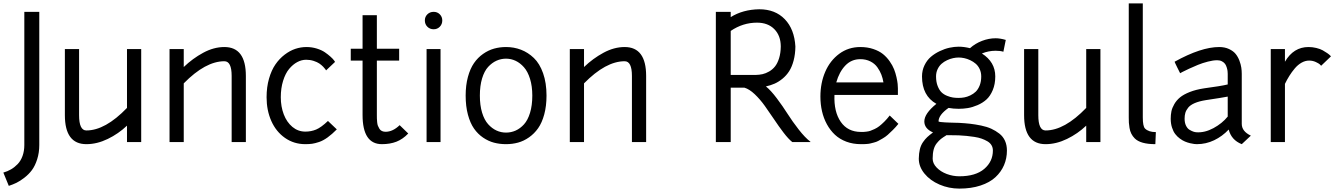

<svg xmlns="http://www.w3.org/2000/svg" viewBox="-31 -840 7888 1135"><path d="M112.8 -770H201.2V17.1Q201.2 63 188.7 101.8Q176.3 140.6 157.7 165.5Q139.2 190.4 113.3 210.4Q87.4 230.5 66.2 240.7Q44.9 251 21 258.8L-11.2 180.2Q13.2 173.3 34.2 161.1Q55.2 148.9 73.5 129.9Q91.8 110.8 102.3 81.8Q112.8 52.7 112.8 17.1Z M479.5 -68.8Q591.3 -68.8 719.7 -202.1V-549.8H803.7V0H719.7V-97.2Q669.4 -49.3 606 -18.6Q542.5 12.2 479.5 12.2Q352.5 12.2 352.5 -159.2V-549.8H436.5V-159.2Q436.5 -68.8 479.5 -68.8Z M1055.2 0H971.2V-549.8H1055.2V-443.8Q1107.4 -494.1 1170.2 -528.1Q1232.9 -562 1295.4 -562Q1422.4 -562 1422.4 -391.1V0H1338.4V-391.1Q1338.4 -478 1295.4 -478Q1183.6 -478 1055.2 -347.2Z M1780.8 -562Q1812.5 -562 1841.6 -553Q1870.6 -543.9 1889.4 -531Q1908.2 -518.1 1922.6 -505.1Q1937 -492.2 1943.4 -483.4L1949.7 -474.1L1896.5 -423.8Q1895 -426.3 1892.3 -430.7Q1889.6 -435.1 1879.2 -445.8Q1868.7 -456.5 1856.4 -464.8Q1844.2 -473.1 1823.2 -480Q1802.2 -486.8 1778.8 -486.8Q1752 -486.8 1726.1 -472.9Q1700.2 -459 1678.2 -432.6Q1656.2 -406.2 1642.6 -362.5Q1628.9 -318.8 1628.9 -265.1Q1628.9 -210 1646.5 -163.8Q1664.1 -117.7 1697.5 -89.8Q1731 -62 1773.9 -62Q1808.1 -62 1837.6 -74.2Q1867.2 -86.4 1907.7 -125L1960 -75.2Q1931.6 -46.4 1905.5 -27.6Q1879.4 -8.8 1855.5 -0.7Q1831.5 7.3 1814.2 9.8Q1796.9 12.2 1773.9 12.2Q1706.5 12.2 1653.8 -24.7Q1601.1 -61.5 1573 -124.5Q1544.9 -187.5 1544.9 -265.1Q1544.9 -325.2 1559.3 -375.2Q1573.7 -425.3 1597.2 -459.2Q1620.6 -493.2 1651.6 -516.8Q1682.6 -540.5 1715.1 -551.3Q1747.6 -562 1780.8 -562Z M2042.5 -481.9V-551.8H2112.3V-750H2196.8V-551.8H2328.6V-481.9H2196.8V-160.2Q2196.8 -147 2197 -139.4Q2197.3 -131.8 2198.5 -118.2Q2199.7 -104.5 2203.1 -96.2Q2206.5 -87.9 2211.9 -78.9Q2217.3 -69.8 2226.8 -65.4Q2236.3 -61 2248.5 -61Q2291 -61 2331.5 -100.1L2382.3 -50.8Q2350.1 -17.1 2312.5 -2.4Q2274.9 12.2 2226.6 12.2Q2112.3 12.2 2112.3 -160.2V-481.9Z M2490.7 -549.8H2573.2V0H2490.7ZM2480.5 -719.2Q2480.5 -740.7 2495.4 -755.4Q2510.3 -770 2532.7 -770Q2554.2 -770 2568.8 -755.4Q2583.5 -740.7 2583.5 -719.2Q2583.5 -696.8 2568.8 -681.9Q2554.2 -667 2532.7 -667Q2510.3 -667 2495.4 -681.9Q2480.5 -696.8 2480.5 -719.2Z M2721.7 -274.9Q2721.7 -335.9 2735.1 -385.3Q2748.5 -434.6 2771 -467Q2793.5 -499.5 2824.5 -521.2Q2855.5 -543 2889.4 -552.5Q2923.3 -562 2960.4 -562Q3007.3 -562 3048.8 -546.1Q3090.3 -530.3 3124.8 -497.3Q3159.2 -464.4 3179.4 -407.2Q3199.7 -350.1 3199.7 -274.9Q3199.7 -213.4 3186.3 -163.8Q3172.9 -114.3 3150.1 -82Q3127.4 -49.8 3096.4 -28.1Q3065.4 -6.3 3031.7 2.9Q2998 12.2 2960.4 12.2Q2922.9 12.2 2889.4 3.4Q2856 -5.4 2824.7 -26.6Q2793.5 -47.9 2771 -80.1Q2748.5 -112.3 2735.1 -162.1Q2721.7 -211.9 2721.7 -274.9ZM3115.7 -274.9Q3115.7 -330.6 3102.3 -373.8Q3088.9 -417 3066.4 -442.4Q3043.9 -467.8 3017.1 -480.5Q2990.2 -493.2 2960.4 -493.2Q2930.7 -493.2 2904.1 -481.2Q2877.4 -469.2 2854.7 -444.6Q2832 -419.9 2818.8 -376.2Q2805.7 -332.5 2805.7 -274.9Q2805.7 -217.8 2818.8 -174.3Q2832 -130.9 2854.7 -105.7Q2877.4 -80.6 2904.1 -68.4Q2930.7 -56.2 2960.4 -56.2Q2990.2 -56.2 3017.1 -68.1Q3043.9 -80.1 3066.4 -104.7Q3088.9 -129.4 3102.3 -173.1Q3115.7 -216.8 3115.7 -274.9Z M3421.4 0H3337.4V-549.8H3421.4V-443.8Q3473.6 -494.1 3536.4 -528.1Q3599.1 -562 3661.6 -562Q3788.6 -562 3788.6 -391.1V0H3704.6V-391.1Q3704.6 -478 3661.6 -478Q3549.8 -478 3421.4 -347.2Z M4288.6 0H4200.7V-770H4288.6V-738.8Q4360.4 -783.7 4457.5 -785.2Q4551.8 -785.2 4608.4 -726.3Q4665 -667.5 4670.9 -564.9Q4670.4 -519.5 4660.4 -481.9Q4650.4 -444.3 4634 -418.9Q4617.7 -393.6 4594.7 -374.8Q4571.8 -356 4547.9 -345.5Q4523.9 -335 4496.6 -329.1Q4525.9 -305.7 4561.3 -258.5Q4596.7 -211.4 4625 -166.7Q4653.3 -122.1 4690.4 -74.5Q4727.5 -26.9 4759.8 -2V0H4652.8Q4629.4 -18.6 4600.6 -56.4Q4571.8 -94.2 4545.2 -134.3Q4518.6 -174.3 4490.2 -213.9Q4461.9 -253.4 4430.4 -283.2Q4398.9 -313 4369.6 -321.8H4288.6ZM4436.5 -397Q4457.5 -397.5 4476.6 -401.6Q4495.6 -405.8 4515.9 -417.5Q4536.1 -429.2 4550.5 -447.3Q4564.9 -465.3 4574.5 -495.6Q4584 -525.9 4584.5 -564.9Q4584.5 -628.9 4546.6 -667.5Q4508.8 -706.1 4443.8 -706.1Q4360.4 -706.1 4288.6 -657.2V-397Z M4818.8 -269Q4818.8 -349.6 4847.4 -415.8Q4876 -481.9 4930.2 -522Q4984.4 -562 5054.7 -562Q5096.7 -562 5131.3 -550.3Q5166 -538.6 5188.5 -520.5Q5210.9 -502.4 5228 -478Q5245.1 -453.6 5254.2 -430.7Q5263.2 -407.7 5268.6 -383.3Q5273.9 -358.9 5275.4 -344Q5276.9 -329.1 5276.9 -317.9V-278.8H4901.9Q4897.9 -179.2 4939.2 -119.6Q4980.5 -60.1 5058.6 -60.1Q5069.3 -60.1 5073.5 -60.1Q5077.6 -60.1 5091.3 -61.8Q5105 -63.5 5114 -66.7Q5123 -69.8 5138.4 -76.9Q5153.8 -84 5166.7 -94Q5179.7 -104 5196.3 -120.4Q5212.9 -136.7 5228.5 -157.2L5279.8 -107.9Q5263.7 -87.9 5246.8 -71.3Q5230 -54.7 5216.6 -42.7Q5203.1 -30.8 5186.8 -21.5Q5170.4 -12.2 5160.2 -6.6Q5149.9 -1 5134.3 2.9Q5118.7 6.8 5112.1 8.5Q5105.5 10.3 5091.1 11.2Q5076.7 12.2 5074 12.2Q5071.3 12.2 5058.6 12.2Q5011.7 12.2 4972.4 -2.4Q4933.1 -17.1 4905 -43.2Q4877 -69.3 4857.4 -105Q4837.9 -140.6 4828.4 -181.9Q4818.8 -223.1 4818.8 -269ZM5054.7 -490.2Q5002 -490.2 4966.1 -452.6Q4930.2 -415 4912.6 -353H5191.4Q5187.5 -377 5179.2 -398.7Q5170.9 -420.4 5155.5 -442.1Q5140.1 -463.9 5114 -477.1Q5087.9 -490.2 5054.7 -490.2Z M5502.4 -388.2Q5502.4 -355.5 5512 -331.3Q5521.5 -307.1 5534.9 -294.2Q5548.3 -281.2 5567.9 -273.4Q5587.4 -265.6 5603 -263.4Q5618.7 -261.2 5636.2 -261.2Q5652.8 -261.2 5669.4 -264.2Q5686 -267.1 5704.6 -275.9Q5723.1 -284.7 5737.1 -298.1Q5751 -311.5 5760.3 -334.7Q5769.5 -357.9 5769.5 -388.2Q5769.5 -411.6 5760.5 -431.2Q5751.5 -450.7 5737.1 -463.1Q5722.7 -475.6 5704.6 -484.1Q5686.5 -492.7 5669.2 -496.3Q5651.9 -500 5636.2 -500Q5620.6 -500 5603.3 -496.3Q5585.9 -492.7 5567.6 -484.1Q5549.3 -475.6 5535.2 -463.1Q5521 -450.7 5511.7 -431.2Q5502.4 -411.6 5502.4 -388.2ZM5433.1 -122.1Q5433.1 -168.5 5504.4 -226.1Q5419.4 -273.9 5419.4 -388.2Q5419.4 -423.8 5434.1 -454.1Q5448.7 -484.4 5471.9 -504.2Q5495.1 -523.9 5524.4 -537.8Q5553.7 -551.8 5582 -557.9Q5610.4 -564 5636.2 -564Q5667.5 -564 5703.1 -555.2Q5733.9 -583 5774.2 -598.4Q5814.5 -613.8 5854.5 -613.8Q5881.3 -613.8 5914.6 -604L5900.4 -534.2Q5882.3 -540 5854.5 -540Q5813 -540 5773.4 -523.9Q5852.5 -473.6 5852.5 -388.2Q5852.5 -342.8 5837.6 -307.4Q5822.8 -272 5800.3 -251.7Q5777.8 -231.4 5747.6 -218.5Q5717.3 -205.6 5690.4 -201.2Q5663.6 -196.8 5636.2 -196.8Q5605 -196.8 5576.2 -202.1Q5517.1 -160.2 5517.1 -122.1Q5519 -120.1 5529.5 -118.7Q5540 -117.2 5555.9 -116.5Q5571.8 -115.7 5586.4 -115.2Q5601.1 -114.7 5616.9 -114.3Q5632.8 -113.8 5637.2 -113.8Q5674.3 -111.8 5704.1 -108.4Q5733.9 -105 5768.6 -97.9Q5803.2 -90.8 5828.9 -79.1Q5854.5 -67.4 5876.5 -50.3Q5898.4 -33.2 5909.9 -7.8Q5921.4 17.6 5921.4 49.8Q5921.4 96.2 5904.3 136.2Q5887.2 176.3 5853.5 207.5Q5819.8 238.8 5765.1 256.8Q5710.4 274.9 5640.1 274.9Q5578.1 274.9 5522.7 251Q5467.3 227.1 5433.8 186Q5400.4 145 5400.4 98.1Q5400.9 66.4 5406.7 42.5Q5412.6 18.6 5425.3 0.2Q5438 -18.1 5450.7 -29.8Q5463.4 -41.5 5484.4 -57.1Q5433.1 -79.6 5433.1 -122.1ZM5640.1 202.1Q5736.3 202.1 5787.4 158.4Q5838.4 114.7 5838.4 49.8Q5838.4 32.2 5830.1 18.3Q5821.8 4.4 5805.7 -4.9Q5789.6 -14.2 5771.7 -20.5Q5753.9 -26.9 5728.5 -30.8Q5703.1 -34.7 5683.1 -36.6Q5663.1 -38.6 5636.2 -40Q5627.4 -40 5603 -40.5Q5578.6 -41 5564.5 -41Q5543 -27.8 5531.2 -18.6Q5519.5 -9.3 5506.6 6.8Q5493.7 22.9 5488 45.2Q5482.4 67.4 5482.4 98.1Q5482.4 126 5505.9 150.4Q5529.3 174.8 5565.7 188.5Q5602.1 202.1 5640.1 202.1Z M6149.9 -68.8Q6261.7 -68.8 6390.1 -202.1V-549.8H6474.1V0H6390.1V-97.2Q6339.8 -49.3 6276.4 -18.6Q6212.9 12.2 6149.9 12.2Q6022.9 12.2 6022.9 -159.2V-549.8H6106.9V-159.2Q6106.9 -68.8 6149.9 -68.8Z M6641.6 -819.8H6724.6V-146Q6724.6 -93.3 6737.8 -80.1Q6758.8 -59.1 6801.8 -59.1L6798.8 12.2Q6710.9 12.2 6676.8 -22Q6664.6 -34.2 6656.7 -49.8Q6648.9 -65.4 6646 -84.2Q6643.1 -103 6642.3 -114.7Q6641.6 -126.5 6641.6 -146Z M6945.3 -407.2 6928.7 -440.4Q6912.1 -474.1 6912.6 -475.1Q7069.3 -562 7176.3 -562Q7209 -562 7234.1 -550.3Q7259.3 -538.6 7273.2 -521.5Q7287.1 -504.4 7295.7 -481.7Q7304.2 -459 7306.9 -440.4Q7309.6 -421.9 7309.6 -403.8V-107.9Q7309.6 -63.5 7363.3 -38.1L7309.6 12.2Q7248 -12.2 7232.4 -74.2Q7194.8 -34.2 7146.5 -11Q7098.1 12.2 7044.4 12.2Q7038.1 12.2 7028.8 11.2Q7019.5 10.3 7004.2 6.6Q6988.8 2.9 6974.1 -3.2Q6959.5 -9.3 6943.8 -20.8Q6928.2 -32.2 6916.5 -47.4Q6904.8 -62.5 6897.2 -86.2Q6889.6 -109.9 6889.6 -138.2Q6889.6 -161.6 6893.8 -181.9Q6897.9 -202.1 6910.9 -224.6Q6923.8 -247.1 6944.8 -264.4Q6965.8 -281.7 7002.2 -296.1Q7038.6 -310.5 7087.4 -317.9Q7187 -331.1 7226.6 -340.8V-403.8Q7226.6 -412.1 7225.6 -420.4Q7224.6 -428.7 7220.9 -440.9Q7217.3 -453.1 7211.2 -461.9Q7205.1 -470.7 7192.9 -477.3Q7180.7 -483.9 7164.6 -483.9Q7140.6 -483.9 7109.4 -475.8Q7078.1 -467.8 7050.3 -456.5Q7022.5 -445.3 6998.3 -433.8Q6974.1 -422.4 6959.5 -415ZM7041.5 -58.1Q7090.8 -54.7 7142.3 -82.5Q7193.8 -110.4 7226.6 -150.9V-269Q7194.8 -262.7 7096.7 -248Q7057.6 -241.7 7031.5 -230.5Q7005.4 -219.2 6992.9 -203.6Q6980.5 -188 6976.1 -172.9Q6971.7 -157.7 6971.7 -138.2Q6971.7 -114.3 6980 -97.2Q6988.3 -80.1 7001.2 -72.5Q7014.2 -64.9 7023.7 -61.8Q7033.2 -58.6 7041.5 -58.1Z M7481 -549.8H7564.9V-475.1Q7615.7 -562 7704.1 -562Q7728 -562 7750.7 -556.4Q7773.4 -550.8 7788.3 -542.5Q7803.2 -534.2 7814.7 -526.1Q7826.2 -518.1 7831.5 -512.7L7836.9 -506.8L7778.8 -451.2Q7775.9 -454.6 7770.8 -459.7Q7765.6 -464.8 7747.3 -473.4Q7729 -481.9 7708 -481.9Q7685.1 -481.9 7663.1 -469.5Q7641.1 -457 7623 -435.5Q7605 -414.1 7591.1 -391.8Q7577.1 -369.6 7564.9 -344.2V0H7481Z"/></svg>

Font: Junction Regular
Style: Regular
Weight: 500
Designer: Caroline Hadilaksono
Foundry: Caroline Hadilaksono
Version: Version 1.056